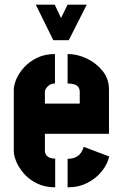

<svg xmlns="http://www.w3.org/2000/svg" viewBox="-20 -801 525 821"><path d="M208 -629 133 -781H214L241 -724L269 -781H351L274 -629ZM216 0Q172 0 138.5 -16.5Q105 -33 83 -58Q61 -83 50 -109Q39 -135 39 -155V-417Q39 -437 50 -463Q61 -489 83.5 -513.5Q106 -538 139 -554Q172 -570 215 -570V-444Q202 -444 192.5 -438Q183 -432 177.5 -424Q172 -416 172 -408V-358H321V-407Q321 -423 313 -431Q305 -439 293 -441.5Q281 -444 269 -444V-570Q310 -570 350.5 -551Q391 -532 418.5 -498Q446 -464 446 -418V-229H172V-155Q172 -148 176 -140.5Q180 -133 189.5 -128Q199 -123 216 -123ZM269 0V-122Q290 -122 304 -129Q318 -136 326 -147.5Q334 -159 338 -173L447 -132Q440 -100 416 -69.5Q392 -39 354.5 -19.5Q317 0 269 0Z"/></svg>

Font: Stick No Bills ExtraBold
Style: Regular
Weight: 800
Version: Version 2.000